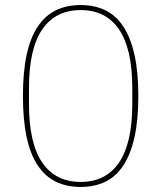

<svg xmlns="http://www.w3.org/2000/svg" viewBox="-20 -730 640 762"><path d="M300 12Q245 12 202.5 -8.5Q160 -29 130.5 -72.5Q101 -116 86 -184.5Q71 -253 71 -349Q71 -445 86 -513.5Q101 -582 130.5 -625.5Q160 -669 202.5 -689.5Q245 -710 300 -710Q355 -710 397.5 -689.5Q440 -669 469 -625.5Q498 -582 513.5 -513.5Q529 -445 529 -349Q529 -253 513.5 -184.5Q498 -116 469 -72.5Q440 -29 397.5 -8.5Q355 12 300 12ZM300 -8Q400 -8 452.5 -85Q505 -162 505 -317V-381Q505 -536 452.5 -613Q400 -690 300 -690Q200 -690 147.5 -613Q95 -536 95 -381V-317Q95 -162 147.5 -85Q200 -8 300 -8Z"/></svg>

Font: IBM Plex Sans Hebrew Thin
Style: Regular
Weight: 100
Designer: Mike Abbink, Paul van der Laan, Pieter van Rosmalen, Yanek Iontef
Foundry: Bold Monday
Version: Version 1.2